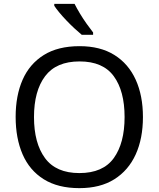

<svg xmlns="http://www.w3.org/2000/svg" viewBox="-20 -964 821 994"><path d="M720 -358Q720 -247 682.5 -164.5Q645 -82 572 -36Q499 10 391 10Q280 10 206.5 -36Q133 -82 97 -165Q61 -248 61 -359Q61 -469 97 -551Q133 -633 206.5 -679Q280 -725 392 -725Q499 -725 572 -679.5Q645 -634 682.5 -551.5Q720 -469 720 -358ZM156 -358Q156 -223 213 -145.5Q270 -68 391 -68Q513 -68 569 -145.5Q625 -223 625 -358Q625 -493 569 -569.5Q513 -646 392 -646Q271 -646 213.5 -569.5Q156 -493 156 -358ZM366 -944Q377 -922 393.5 -894.5Q410 -867 428.5 -841Q447 -815 462 -796V-784H403Q386 -798 365 -817.5Q344 -837 323.5 -858.5Q303 -880 286.5 -900Q270 -920 261 -934V-944Z"/></svg>

Font: Noto Sans New Tai Lue
Style: Regular
Weight: 400
Designer: Monotype Design Team
Foundry: Monotype Imaging Inc.
Version: Version 2.003